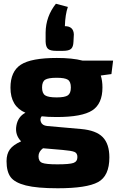

<svg xmlns="http://www.w3.org/2000/svg" viewBox="-20 -821 633 1027"><path d="M316 -549H281Q249 -549 237 -559.5Q225 -570 224 -598V-647Q225 -733 279 -801L343 -784Q329 -744 327 -681Q373 -681 375 -637L373 -598Q372 -570 360 -559.5Q348 -549 316 -549ZM576 -425 519 -417Q528 -389 528 -353Q528 -266 473.5 -230.5Q419 -195 283 -195Q235 -195 203 -199Q192 -186 199 -168Q206 -150 232 -147L413 -131Q494 -124 529.5 -87.5Q565 -51 565 21Q565 120 504.5 153Q444 186 289 186Q178 186 118.5 171Q59 156 37 126.5Q15 97 15 41Q15 3 32.5 -21.5Q50 -46 93 -65Q59 -100 67.5 -148.5Q76 -197 116 -218Q36 -252 36 -352Q36 -439 91.5 -475Q147 -511 284 -511Q367 -511 421 -497H585ZM283 -300Q327 -300 343 -311Q359 -322 359 -353Q359 -384 343 -394.5Q327 -405 283 -405Q238 -405 221.5 -394.5Q205 -384 205 -353Q205 -322 221.5 -311Q238 -300 283 -300ZM315 -19 210 -28Q186 -10 186 15Q186 42 205.5 50Q225 58 287 58Q352 58 373 50.5Q394 43 394 19Q394 -2 378 -8.5Q362 -15 315 -19Z"/></svg>

Font: Ezarion Extra Bold
Style: Regular
Weight: 800
Designer: Natanael Gama
Version: Version 1.001;PS 001.001;hotconv 1.0.70;makeotf.lib2.5.58329